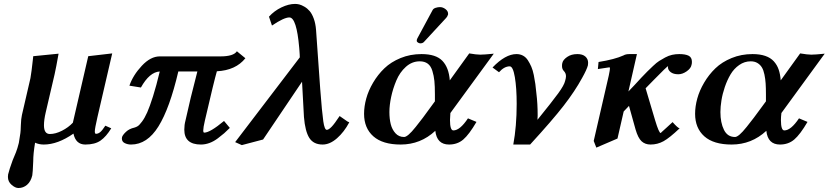

<svg xmlns="http://www.w3.org/2000/svg" viewBox="-20 -718 4186 970"><path d="M73.2 231.9Q57.1 231.9 38.6 215.8Q20 199.7 20 175.8Q20 167 21 163.1Q26.9 138.2 43.9 91.8Q45.9 86.4 51.8 72.8Q57.6 59.1 60.8 51Q64 43 68.1 29.8Q72.3 16.6 75.2 3.9Q76.7 -3.9 83 -45.9Q84.5 -55.2 85.4 -86.7Q86.4 -118.2 90.8 -137.2L133.8 -323.2Q136.2 -334.5 139.6 -362.1Q143.1 -389.6 145.5 -412.1L147.9 -434.1L275.9 -446.8Q263.2 -375 255.9 -342.8L210.9 -149.9Q202.1 -112.3 202.1 -85Q202.1 -41 231.9 -41Q260.7 -41 293.2 -57.6Q325.7 -74.2 348.1 -98.1L425.8 -434.1L546.9 -448.2L472.2 -126Q459 -68.4 459 -54.2Q459 -42 464.8 -42Q476.1 -42 486.6 -50.8Q497.1 -59.6 512.2 -83L542 -69.8Q516.6 -27.8 488 -7.8Q459.5 12.2 411.1 12.2Q362.8 12.2 351.1 -43Q271.5 12.2 201.2 12.2Q177.2 12.2 157.2 2.9Q147.9 58.6 147.9 96.2Q145.5 156.7 143.1 168Q135.7 199.2 116.7 215.6Q97.7 231.9 73.2 231.9Z M1093.8 -433.1Q1159.7 -433.1 1176.8 -459L1219.7 -423.8Q1170.9 -362.8 1075.7 -357.9Q1062 -311.5 1015.1 -108.9Q1006.8 -73.2 1006.8 -59.1Q1006.8 -47.9 1011.7 -47.9Q1041 -47.9 1111.8 -106.9L1141.1 -71.8Q1124 -54.7 1112.5 -44.7Q1101.1 -34.7 1080.3 -19Q1059.6 -3.4 1038.1 4.4Q1016.6 12.2 995.1 12.2Q911.1 12.2 911.1 -63Q911.1 -86.9 917 -108.9Q939.9 -214.8 977.1 -356.9H880.9Q837.4 -170.9 780.5 -79.3Q723.6 12.2 642.1 12.2Q625 12.2 610.4 5.1Q595.7 -2 595.7 -18.1Q595.7 -19.5 596.2 -22Q596.7 -24.4 596.7 -25.9Q600.6 -37.1 616.7 -52.2Q632.8 -67.4 658.7 -73.2Q668 -75.7 676 -80.8Q684.1 -85.9 697.5 -103.8Q710.9 -121.6 723.6 -150.1Q736.3 -178.7 753.2 -231.9Q770 -285.2 787.1 -356.9Q735.4 -354 691.9 -275.9L633.8 -285.2Q651.9 -337.9 696.3 -385.5Q740.7 -433.1 787.1 -433.1Z M1735.8 -104 1744.6 -100.1Q1718.8 -51.3 1682.6 -19.5Q1646.5 12.2 1609.9 12.2Q1564 12.2 1542.7 -21.2Q1521.5 -54.7 1515.6 -127L1505.9 -305.2L1309.1 -13.2L1201.7 15.1L1168 0L1494.6 -428.2Q1494.6 -434.6 1494.1 -442.6Q1493.7 -450.7 1492.9 -460.7Q1492.2 -470.7 1491.7 -476.1Q1478.5 -629.9 1441.9 -629.9Q1414.6 -629.9 1354 -588.9L1338.9 -633.8Q1365.2 -663.1 1401.9 -680.7Q1438.5 -698.2 1470.7 -698.2Q1481 -698.2 1491.9 -695.6Q1502.9 -692.9 1517.8 -684.3Q1532.7 -675.8 1544.4 -662.1Q1556.2 -648.4 1565.2 -623.8Q1574.2 -599.1 1576.7 -566.9L1597.7 -270Q1606.9 -148.4 1613.3 -105.2Q1619.6 -62 1630.9 -62Q1640.1 -62 1655 -77.1Q1669.9 -92.3 1695.8 -131.8Z M2109.4 -444.8Q2182.6 -444.8 2215.1 -410.6Q2247.6 -376.5 2252.4 -312L2350.6 -448.2Q2386.7 -441.9 2406.2 -441.9Q2425.8 -441.9 2474.6 -446.8L2255.4 -147Q2253.4 -122.6 2253.4 -111.8Q2253.4 -59.1 2270.5 -59.1Q2303.7 -59.1 2344.2 -120.1L2387.2 -102.1Q2350.1 -38.6 2320.6 -13.2Q2291 12.2 2248.5 12.2Q2187 12.2 2179.2 -57.1Q2105 12.2 2004.4 12.2Q1913.1 12.2 1866.2 -29.3Q1819.3 -70.8 1819.3 -143.1Q1819.3 -180.2 1830.3 -220.2Q1841.3 -260.3 1865 -300.5Q1888.7 -340.8 1921.9 -372.8Q1955.1 -404.8 2003.9 -424.8Q2052.7 -444.8 2109.4 -444.8ZM2177.2 -206.1V-241.2Q2177.2 -282.2 2174.6 -308.8Q2171.9 -335.4 2164.3 -360.1Q2156.7 -384.8 2140.9 -396.5Q2125 -408.2 2100.6 -408.2Q2061.5 -408.2 2030.5 -380.4Q1999.5 -352.5 1982.2 -311Q1964.8 -269.5 1956.1 -228Q1947.3 -186.5 1947.3 -151.9Q1947.3 -117.7 1954.1 -90.6Q1960.9 -63.5 1978 -44.7Q1995.1 -25.9 2021.5 -25.9Q2030.3 -25.9 2044.7 -38.1Q2059.1 -50.3 2080.3 -76.9Q2101.6 -103.5 2116.5 -123.3Q2131.3 -143.1 2158.2 -180.2ZM2202.6 -682.1Q2217.3 -682.1 2230.5 -672.1Q2243.7 -662.1 2243.7 -648.9V-645Q2240.2 -633.8 2234.4 -627.9L2121.6 -505.9Q2115.2 -499 2103.5 -499Q2097.7 -499 2091.6 -502.9Q2085.4 -506.8 2085.4 -512.2Q2085.4 -518.1 2088.4 -523.9L2165.5 -667Q2169.4 -674.8 2180.9 -678.5Q2192.4 -682.1 2202.6 -682.1Z M2897 -444.8Q2923.3 -444.8 2937.3 -432.4Q2951.2 -419.9 2951.2 -400.9Q2951.2 -393.1 2950.2 -388.2Q2944.8 -366.7 2920.9 -324.2Q2884.8 -257.8 2827.9 -184.3Q2771 -110.8 2658.2 12.2H2573.2Q2590.3 -80.1 2590.3 -192.9Q2590.3 -273.4 2581.1 -328.1Q2571.8 -382.8 2555.2 -382.8Q2527.3 -382.8 2501 -353L2468.3 -377Q2533.2 -444.8 2589.4 -444.8Q2607.4 -444.8 2622.1 -437Q2636.7 -429.2 2646.7 -413.8Q2656.7 -398.4 2664.3 -380.9Q2671.9 -363.3 2676.8 -338.9Q2681.6 -314.5 2684.6 -293.7Q2687.5 -272.9 2689.9 -246.1Q2696.3 -195.3 2696.3 -134.8Q2696.3 -120.1 2695.3 -112.8Q2770.5 -205.6 2800.3 -246.6Q2830.1 -287.6 2835 -309.1Q2839.4 -323.7 2839.4 -333Q2839.4 -348.6 2828.1 -359.9Q2819.3 -369.1 2819.3 -384.8Q2819.3 -396 2821.3 -400.9Q2824.7 -416 2845.5 -430.4Q2866.2 -444.8 2897 -444.8Z M3473.6 -390.1Q3470.7 -373 3449.5 -357.9Q3428.2 -342.8 3406.7 -342.8Q3382.3 -342.8 3368.4 -353.5Q3354.5 -364.3 3354.5 -378.9Q3354.5 -382.8 3356 -384.8Q3347.7 -380.4 3283.7 -314.9L3241.7 -272L3289.6 -110.8Q3309.1 -45.9 3317.9 -45.9Q3317.4 -45.9 3323.5 -51.5Q3329.6 -57.1 3346.2 -72Q3362.8 -86.9 3377.9 -101.1Q3405.8 -69.8 3413.6 -69.8Q3362.8 -21.5 3332.3 -4.6Q3301.8 12.2 3266.6 12.2Q3239.3 12.2 3221.4 -4.2Q3203.6 -20.5 3190.9 -64L3157.7 -183.1L3130.9 -154.8L3099.6 -18.1L2992.7 27.8L2979.5 -5.9L3055.7 -336.9Q3061.5 -365.2 3061.5 -372.1Q3061.5 -377.9 3058.6 -377.9Q3054.7 -377.9 3000.5 -369.1L3003.9 -404.8Q3085.9 -418 3129.9 -438Q3140.6 -444.8 3160.6 -444.8H3197.8L3154.8 -255.9Q3162.1 -263.7 3184.6 -287.1Q3207 -310.5 3219.7 -325.2Q3240.7 -347.2 3250.7 -357.2Q3260.7 -367.2 3279.1 -384.5Q3297.4 -401.9 3310.1 -409.9Q3322.8 -418 3340.3 -427.5Q3357.9 -437 3375.2 -440.9Q3392.6 -444.8 3411.6 -444.8Q3442.4 -444.8 3459 -436.5Q3475.6 -428.2 3475.6 -405.8Q3475.6 -396 3473.6 -390.1Z M3781.7 -444.8Q3819.3 -444.8 3846.2 -435.5Q3873 -426.3 3889.4 -408.2Q3905.8 -390.1 3913.8 -366.7Q3921.9 -343.3 3924.3 -312L4022.5 -448.2Q4059.6 -441.9 4078.6 -441.9Q4098.6 -441.9 4146.5 -446.8L3927.7 -147Q3925.3 -126.5 3925.3 -111.8Q3925.3 -59.1 3942.4 -59.1Q3975.6 -59.1 4016.6 -120.1L4059.6 -102.1Q4022.5 -38.6 3992.7 -13.2Q3962.9 12.2 3920.4 12.2Q3858.9 12.2 3851.6 -57.1Q3776.9 12.2 3676.3 12.2Q3585 12.2 3538.3 -29.3Q3491.7 -70.8 3491.7 -143.1Q3491.7 -180.2 3502.7 -220.2Q3513.7 -260.3 3537.4 -300.5Q3561 -340.8 3594.2 -372.8Q3627.4 -404.8 3676.3 -424.8Q3725.1 -444.8 3781.7 -444.8ZM3849.6 -206.1V-241.2Q3849.6 -273.4 3848.1 -296.1Q3846.7 -318.8 3842 -341.3Q3837.4 -363.8 3829.1 -377.4Q3820.8 -391.1 3806.6 -399.7Q3792.5 -408.2 3772.5 -408.2Q3741.2 -408.2 3714.6 -389.6Q3688 -371.1 3670.9 -342.3Q3653.8 -313.5 3641.8 -278.3Q3629.9 -243.2 3624.8 -210.9Q3619.6 -178.7 3619.6 -151.9Q3619.6 -98.1 3637.5 -62Q3655.3 -25.9 3693.4 -25.9Q3702.1 -25.9 3716.3 -37.8Q3730.5 -49.8 3752.4 -77.1Q3774.4 -104.5 3788.3 -123Q3802.2 -141.6 3830.6 -180.2Z"/></svg>

Font: Linux Libertine
Style: Bold Italic
Weight: 700
Italic angle: -11.5°
Designer: Philipp H. Poll
Foundry: Philipp H. Poll
Version: Version 4.0.5